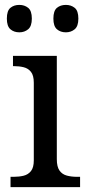

<svg xmlns="http://www.w3.org/2000/svg" viewBox="-20 -764 360 784"><path d="M23 0V-42H36Q58 -42 76.5 -46.5Q95 -51 106.5 -65.5Q118 -80 118 -109V-426Q118 -456 106.5 -470.5Q95 -485 76.5 -489.5Q58 -494 36 -494H33V-536H212V-114Q212 -83 223 -67.5Q234 -52 253 -47Q272 -42 294 -42H307V0ZM249 -632Q227 -632 212.5 -644.5Q198 -657 198 -688Q198 -720 212.5 -732Q227 -744 249 -744Q270 -744 285 -732Q300 -720 300 -688Q300 -657 285 -644.5Q270 -632 249 -632ZM59 -632Q37 -632 22.5 -644.5Q8 -657 8 -688Q8 -720 22.5 -732Q37 -744 59 -744Q80 -744 95 -732Q110 -720 110 -688Q110 -657 95 -644.5Q80 -632 59 -632Z"/></svg>

Font: Noto Naskh Arabic UI
Style: Regular
Weight: 400
Designer: Monotype Design Team, David Williams, Mohamad Dakak and Nizar Qandah
Foundry: Monotype Imaging Inc.
Version: Version 2.014